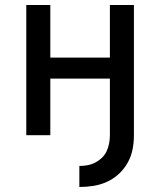

<svg xmlns="http://www.w3.org/2000/svg" viewBox="-20 -540 640 767"><path d="M297 207V123Q313 123 329.5 120Q346 117 360.5 109.5Q375 102 387 90.5Q399 79 406 64Q413 49 416 32.5Q419 16 419 0V-226H181V0H85V-520H181V-310H419V-520H515V0Q515 29 509.5 57Q504 85 490 110Q476 135 455 154.5Q434 174 408 186Q382 198 353.5 202.5Q325 207 297 207Z"/></svg>

Font: Zed Mono Medium Extended
Style: Regular
Weight: 500
Width: 7
Monospace: yes
Designer: Belleve Invis
Foundry: Belleve Invis
Version: Version 1.0.0; ttfautohint (v1.8.4)